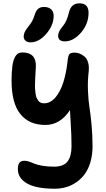

<svg xmlns="http://www.w3.org/2000/svg" viewBox="-20 -856 639 1160"><path d="M371.1 -606Q351.6 -606 341.3 -614.7Q331.1 -623.5 331.1 -639.2Q331.1 -664.6 357.9 -695.8Q374 -715.3 381.8 -734.1Q389.6 -752.9 397.9 -785.2Q411.1 -835.9 460 -835.9Q515.1 -835.9 515.1 -778.8Q515.1 -711.9 469.5 -658.9Q423.8 -606 371.1 -606ZM164.1 -600.1Q145.5 -600.1 134.3 -609.9Q123 -619.6 123 -636.2Q124 -650.9 129.6 -663.1Q135.3 -675.3 149.9 -693.8Q166 -713.9 174.3 -728.5Q182.6 -743.2 189 -765.1Q197.3 -792 210.7 -803Q224.1 -814 246.1 -814Q273.4 -814 289.1 -799.8Q304.7 -785.6 304.2 -757.8Q302.7 -700.7 258.5 -650.4Q214.4 -600.1 164.1 -600.1ZM311 284.2Q199.2 284.2 143.6 252.4Q87.9 220.7 87.9 166Q87.9 139.2 97.4 127.2Q106.9 115.2 127.9 115.2Q141.6 115.2 157.7 120.8Q173.8 126.5 188.7 133.1Q203.6 139.6 234.9 145.3Q266.1 150.9 306.2 150.9Q364.3 150.9 388.2 119.4Q412.1 87.9 412.1 27.8Q412.1 -8.3 410.9 -41.3Q409.7 -74.2 406.7 -119.9Q403.8 -165.5 402.8 -190.9Q343.8 -101.1 253.9 -101.1Q155.8 -101.1 102.8 -167Q49.8 -232.9 49.8 -370.1Q49.8 -421.9 54.7 -456.3Q59.6 -490.7 68.8 -508.3Q78.1 -525.9 89.1 -532.5Q100.1 -539.1 115.2 -539.1Q198.2 -539.1 196.8 -456.1Q196.3 -443.4 194.8 -420.7Q193.4 -397.9 192.9 -384.5Q192.4 -371.1 191.7 -350.8Q190.9 -330.6 191.9 -318.4Q192.9 -306.2 194.8 -290.5Q196.8 -274.9 200.9 -265.9Q205.1 -256.8 210.9 -248.3Q216.8 -239.7 225.6 -235.8Q234.4 -231.9 246.1 -231.9Q284.2 -231.9 314.5 -266.8Q344.7 -301.8 363 -359.9Q381.3 -418 389.2 -494.1Q392.1 -521.5 400.4 -529.8Q408.7 -538.1 430.2 -538.1Q444.8 -538.1 459.7 -532.7Q474.6 -527.3 489.3 -515.6Q503.9 -503.9 511.5 -481Q519 -458 516.1 -426.8Q508.8 -366.7 511.5 -306.2Q514.2 -245.6 520.3 -209Q526.4 -172.4 532.7 -107.2Q539.1 -42 539.1 27.8Q539.1 80.6 526.1 124Q513.2 167.5 491.5 196.5Q469.7 225.6 440.2 245.8Q410.6 266.1 378.2 275.1Q345.7 284.2 311 284.2Z"/></svg>

Font: Shantell Sans Irregular Bouncy
Style: Regular
Weight: 600
Designer: Stephen Nixon, Anya Danilova, Shantell Martin
Foundry: Arrow Type
Version: Version 1.006;[9816181b4]